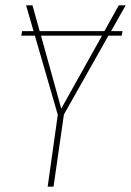

<svg xmlns="http://www.w3.org/2000/svg" viewBox="-20 -701 492 721"><path d="M397 -584H440L437 -567H387L220 -271L181 0H159L197 -270L111 -567H60L63 -584H106L78 -681H102L129 -584H372L426 -681H452ZM210 -293 363 -567H134Z"/></svg>

Font: Fira Sans Extra Condensed Thin
Style: Italic
Weight: 250
Width: 3
Italic angle: -8°
Designer: Carrois Corporate & Edenspiekermann AG
Foundry: Carrois Corporate GbR & Edenspiekermann AG
Version: Version 4.203